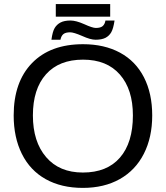

<svg xmlns="http://www.w3.org/2000/svg" viewBox="-20 -916 818 946"><path d="M730 -347.2C730 -419.4 716.4 -482.1 689.2 -535.2C662 -588.2 622.7 -628.7 571.3 -656.5C519.9 -684.3 459.1 -698.2 389.2 -698.2C281.7 -698.2 197.9 -667.2 137.7 -605.2C77.5 -543.2 47.4 -457.2 47.4 -347.2C47.4 -274.9 60.9 -211.7 87.9 -157.5C114.9 -103.3 154.1 -61.8 205.3 -33.2C256.6 -4.6 317.5 9.8 388.2 9.8C458.2 9.8 518.9 -4.7 570.3 -33.7C621.7 -62.7 661.2 -104.2 688.7 -158.2C716.2 -212.2 730 -275.2 730 -347.2ZM634.8 -347.2C634.8 -257.6 613.5 -188.4 571 -139.4C528.6 -90.4 467.6 -65.9 388.2 -65.9C311 -65.9 250.7 -91.2 207.3 -141.8C163.8 -192.5 142.1 -260.9 142.1 -347.2C142.1 -434.1 163.6 -501.6 206.5 -549.8C249.5 -598 310.4 -622.1 389.2 -622.1C467.3 -622.1 527.8 -597.7 570.6 -548.8C613.4 -500 634.8 -432.8 634.8 -347.2ZM522.9 -834V-896H254.9V-834ZM450.7 -720.2C471.2 -720.2 487.5 -723.4 499.8 -729.7C512 -736.1 521.5 -745.3 528.3 -757.3C535.2 -769.4 540.5 -788.6 544.4 -814.9H499.5C497.6 -802.9 493.1 -793.8 486.1 -787.6C479.1 -781.4 467.8 -778.3 452.1 -778.3C441.1 -778.3 422 -784.5 395 -796.9C368 -808.9 345.5 -814.9 327.6 -814.9C307.1 -814.9 290.7 -811.7 278.3 -805.2C266 -798.7 256.3 -789.6 249.3 -777.8C242.3 -766.1 237 -746.9 233.4 -720.2H277.8C280.4 -733.2 285.4 -742.6 292.7 -748.3C300 -754 311 -756.8 325.7 -756.8C337.4 -756.8 357.1 -750.8 384.8 -738.8C412.1 -726.4 434.1 -720.2 450.7 -720.2Z"/></svg>

Font: Arimo
Style: Regular
Weight: 400
Designer: Steve Matteson
Foundry: Monotype Imaging Inc.
Version: Version 1.32